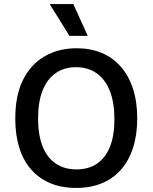

<svg xmlns="http://www.w3.org/2000/svg" viewBox="-20 -910 749 943"><path d="M354 13Q282 13 226.5 -10.5Q171 -34 132.5 -78Q94 -122 74.5 -185Q55 -248 55 -327Q55 -443 94 -519.5Q133 -596 201 -634.5Q269 -673 356 -673Q424 -673 478.5 -650.5Q533 -628 572.5 -583.5Q612 -539 633 -474.5Q654 -410 654 -328Q654 -248 633.5 -184.5Q613 -121 574.5 -77Q536 -33 480.5 -10Q425 13 354 13ZM355 -78Q416 -78 457.5 -107Q499 -136 520.5 -190.5Q542 -245 542 -324Q542 -405 520 -462Q498 -519 455.5 -549.5Q413 -580 353 -580Q295 -580 253 -550.5Q211 -521 189 -465Q167 -409 167 -328Q167 -267 179.5 -220.5Q192 -174 216 -142.5Q240 -111 275 -94.5Q310 -78 355 -78ZM321 -734 224 -890H340L411 -734Z"/></svg>

Font: Bricolage Grotesque 24pt Medium
Style: Regular
Weight: 500
Designer: Mathieu Triay
Foundry: Atelier Triay
Version: Version 1.001;gftools[0.9.33.dev8+g029e19f]